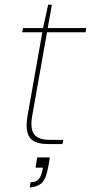

<svg xmlns="http://www.w3.org/2000/svg" viewBox="-20 -616 389 821"><path d="M186 0Q150 0 127.5 -11Q105 -22 97.5 -49Q90 -76 98 -122L161 -478H75L78 -496H164L186 -596H202L184 -496H349L346 -478H181L118 -122Q108 -67 125.5 -42.5Q143 -18 193 -18H251L247 0ZM107 185 111 163Q135 163 146 149.5Q157 136 161 113L164 101H132L139 57H193Q191 69 189.5 80Q188 91 186 99Q176 154 155 169.5Q134 185 107 185Z"/></svg>

Font: DM Sans 24pt Thin
Style: Italic
Weight: 250
Italic angle: -10°
Designer: Colophon Foundry, Jonny Pinhorn
Foundry: Colophon Foundry
Version: Version 4.004;gftools[0.9.30]